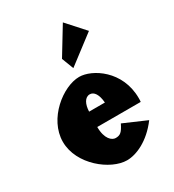

<svg xmlns="http://www.w3.org/2000/svg" viewBox="-203 -954 980 1083"><g transform="rotate(-30 287.5 -412.5)"><path d="M270.2 -664 299.7 -587 480.9 -725 377.3 -840ZM533.4 -232C534.6 -238 534.6 -249 534.6 -256C534.6 -436 385.9 -528 302.9 -528C196.9 -528 40.4 -406 40.4 -256C40.4 -107 196.9 15 302.9 15C363 15 450.9 -22 523.4 -119L375.7 -183C353 -137 339.8 -126 309.8 -126C286 -126 250.4 -153 250.4 -232ZM253.9 -330C255.4 -377 273.4 -413 305.5 -413C333 -413 352.5 -384 356.7 -330Z"/></g></svg>

Font: Blink
Style: Wide
Weight: 400
Designer: Mew Too
Foundry: Cannot Into Space Fonts
Version: Version 001.000